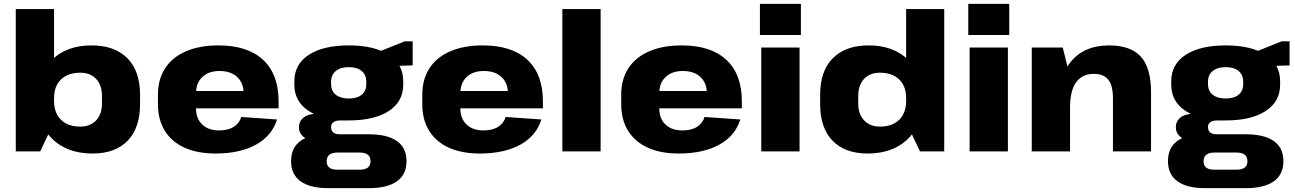

<svg xmlns="http://www.w3.org/2000/svg" viewBox="-20 -787 6730 998"><path d="M461 11Q376 11 312.5 -21.5Q249 -54 214 -113.5Q179 -173 179 -254V-289Q179 -369 213.5 -428Q248 -487 310 -519Q372 -551 456 -551Q576 -551 642 -484.5Q708 -418 708 -294V-246Q708 -122 643.5 -55.5Q579 11 461 11ZM62 -740H261V-152L189 0H62ZM397 -129Q450 -129 480 -161.5Q510 -194 510 -250V-287Q510 -344 480 -376.5Q450 -409 397 -409Q333 -409 297 -374Q261 -339 261 -277V-262Q261 -200 297 -164.5Q333 -129 397 -129Z M1100 11Q1006 11 939 -19.5Q872 -50 836.5 -107.5Q801 -165 801 -245V-295Q801 -375 838.5 -432.5Q876 -490 947 -520.5Q1018 -551 1115 -551Q1267 -551 1347.5 -476Q1428 -401 1428 -261V-224H963V-314H1272L1246 -280V-303Q1246 -356 1212.5 -387Q1179 -418 1121 -418Q1065 -418 1032 -387Q999 -356 999 -302V-223Q999 -170 1031.5 -139.5Q1064 -109 1119 -109Q1166 -109 1195.5 -128Q1225 -147 1234 -179L1420 -166Q1394 -81 1310.5 -35Q1227 11 1100 11Z M1793 -161Q1660 -161 1585 -210Q1510 -259 1510 -347V-364Q1510 -453 1585 -502Q1660 -551 1793 -551Q1926 -551 2001 -502Q2076 -453 2076 -364V-347Q2076 -259 2001 -210Q1926 -161 1793 -161ZM1686 191Q1592 191 1542.5 155.5Q1493 120 1493 51Q1493 -18 1540.5 -53.5Q1588 -89 1685 -89H1898Q1993 -89 2043 -54Q2093 -19 2093 51Q2093 120 2043 155.5Q1993 191 1898 191ZM1850 95Q1906 95 1906 51Q1906 6 1850 6H1735Q1678 6 1678 51Q1678 96 1735 95ZM1631 -54Q1587 -54 1560.5 -73.5Q1534 -93 1534 -125Q1534 -158 1559 -177Q1584 -196 1632 -196H1793V-161H1748Q1726 -161 1713 -151.5Q1700 -142 1701 -125Q1702 -107 1713 -98Q1724 -89 1748 -89H1793V-54ZM1793 -275Q1836 -275 1860 -294.5Q1884 -314 1884 -350V-362Q1884 -398 1860 -418Q1836 -438 1793 -438Q1750 -438 1725.5 -418Q1701 -398 1701 -362V-350Q1701 -314 1725.5 -294.5Q1750 -275 1793 -275ZM1914 -504 2083 -572H2125V-447L1914 -441Z M2474 11Q2380 11 2313 -19.5Q2246 -50 2210.5 -107.5Q2175 -165 2175 -245V-295Q2175 -375 2212.5 -432.5Q2250 -490 2321 -520.5Q2392 -551 2489 -551Q2641 -551 2721.5 -476Q2802 -401 2802 -261V-224H2337V-314H2646L2620 -280V-303Q2620 -356 2586.5 -387Q2553 -418 2495 -418Q2439 -418 2406 -387Q2373 -356 2373 -302V-223Q2373 -170 2405.5 -139.5Q2438 -109 2493 -109Q2540 -109 2569.5 -128Q2599 -147 2608 -179L2794 -166Q2768 -81 2684.5 -35Q2601 11 2474 11Z M3102 -740V0H2903V-740Z M3508 11Q3414 11 3347 -19.5Q3280 -50 3244.5 -107.5Q3209 -165 3209 -245V-295Q3209 -375 3246.5 -432.5Q3284 -490 3355 -520.5Q3426 -551 3523 -551Q3675 -551 3755.5 -476Q3836 -401 3836 -261V-224H3371V-314H3680L3654 -280V-303Q3654 -356 3620.5 -387Q3587 -418 3529 -418Q3473 -418 3440 -387Q3407 -356 3407 -302V-223Q3407 -170 3439.5 -139.5Q3472 -109 3527 -109Q3574 -109 3603.5 -128Q3633 -147 3642 -179L3828 -166Q3802 -81 3718.5 -35Q3635 11 3508 11Z M4136 -540V0H3937V-540ZM4143 -767V-605H3930V-767Z M4490 11Q4372 11 4307.5 -55.5Q4243 -122 4243 -246V-294Q4243 -418 4309 -484.5Q4375 -551 4495 -551Q4579 -551 4641 -519Q4703 -487 4737.5 -428Q4772 -369 4772 -289V-254Q4772 -173 4737 -113.5Q4702 -54 4638.5 -21.5Q4575 11 4490 11ZM4554 -129Q4618 -129 4654 -164.5Q4690 -200 4690 -262V-277Q4690 -339 4654 -374Q4618 -409 4554 -409Q4501 -409 4471 -376.5Q4441 -344 4441 -287V-250Q4441 -194 4471.5 -161.5Q4502 -129 4554 -129ZM4690 -152V-740H4888V0H4762Z M5219 -540V0H5020V-540ZM5226 -767V-605H5013V-767Z M5765 -276Q5765 -342 5741 -372.5Q5717 -403 5665 -403Q5605 -403 5573.5 -359Q5542 -315 5542 -229L5475 -140V-212Q5475 -377 5544.5 -464Q5614 -551 5745 -551Q5857 -551 5910 -492.5Q5963 -434 5963 -307V0H5765ZM5343 -540H5504L5542 -387V0H5343Z M6351 -161Q6218 -161 6143 -210Q6068 -259 6068 -347V-364Q6068 -453 6143 -502Q6218 -551 6351 -551Q6484 -551 6559 -502Q6634 -453 6634 -364V-347Q6634 -259 6559 -210Q6484 -161 6351 -161ZM6244 191Q6150 191 6100.5 155.5Q6051 120 6051 51Q6051 -18 6098.5 -53.5Q6146 -89 6243 -89H6456Q6551 -89 6601 -54Q6651 -19 6651 51Q6651 120 6601 155.5Q6551 191 6456 191ZM6408 95Q6464 95 6464 51Q6464 6 6408 6H6293Q6236 6 6236 51Q6236 96 6293 95ZM6189 -54Q6145 -54 6118.5 -73.5Q6092 -93 6092 -125Q6092 -158 6117 -177Q6142 -196 6190 -196H6351V-161H6306Q6284 -161 6271 -151.5Q6258 -142 6259 -125Q6260 -107 6271 -98Q6282 -89 6306 -89H6351V-54ZM6351 -275Q6394 -275 6418 -294.5Q6442 -314 6442 -350V-362Q6442 -398 6418 -418Q6394 -438 6351 -438Q6308 -438 6283.5 -418Q6259 -398 6259 -362V-350Q6259 -314 6283.5 -294.5Q6308 -275 6351 -275ZM6472 -504 6641 -572H6683V-447L6472 -441Z"/></svg>

Font: Pathway Extreme ExtraBold
Style: Regular
Weight: 800
Designer: Eduardo Rodriguez Tunni
Foundry: Eduardo Rodriguez Tunni
Version: Version 1.001;gftools[0.9.26]